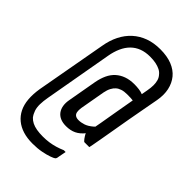

<svg xmlns="http://www.w3.org/2000/svg" viewBox="-271 -846 1141 1141"><g transform="rotate(45 300.0 -275.0)"><path d="M114 -511Q123 -565 144.5 -607.5Q166 -650 199 -680Q232 -710 275.5 -726Q319 -742 374 -742Q431 -742 472.5 -725.5Q514 -709 539 -678.5Q564 -648 573 -606.5Q582 -565 573 -515Q565 -470 555 -417.5Q545 -365 535.5 -310.5Q526 -256 517 -203.5Q508 -151 500 -106Q498 -94 495.5 -81.5Q493 -69 491 -56.5Q489 -44 486 -32H445Q443 -32 439 -36Q435 -40 430.5 -46Q426 -52 422 -58.5Q418 -65 415.5 -69.5Q413 -74 413 -76Q423 -126 432.5 -181.5Q442 -237 452 -295Q462 -353 472 -409Q482 -465 491 -514Q496 -541 496 -562Q496 -583 491 -600Q486 -617 474 -630Q464 -643 448 -651Q432 -659 411 -663.5Q390 -668 362 -668Q323 -668 292.5 -656.5Q262 -645 239.5 -622.5Q217 -600 202.5 -567.5Q188 -535 181 -495L105 -65Q99 -32 98.5 -5Q98 22 105 43Q112 64 125 81Q137 94 154 102.5Q171 111 194 115Q217 119 246 119Q273 119 297.5 115.5Q322 112 345.5 105Q369 98 392 88H407Q406 94 404.5 101.5Q403 109 401.5 117Q400 125 398.5 132.5Q397 140 396 147Q395 150 394 152.5Q393 155 390 158Q384 163 362 171Q340 179 306.5 185.5Q273 192 232 192Q187 192 151.5 181Q116 170 90 148.5Q64 127 48.5 96Q33 65 29.5 24Q26 -17 34 -67ZM469 -199 448 -78H415Q391 -48 363.5 -35Q336 -22 300 -22Q272 -22 252 -30.5Q232 -39 219.5 -55.5Q207 -72 203 -95.5Q199 -119 205 -149L237 -330Q244 -367 257.5 -396Q271 -425 293 -445Q315 -465 344.5 -475.5Q374 -486 412 -486Q431 -486 450.5 -483.5Q470 -481 484 -475H514L502 -405Q494 -408 481 -410Q468 -412 453 -412.5Q438 -413 424 -413Q398 -413 380 -407Q362 -401 351 -391Q340 -382 330.5 -364.5Q321 -347 316 -321L288 -163Q285 -142 287.5 -128Q290 -114 300 -107Q310 -100 327 -100Q348 -100 370.5 -107.5Q393 -115 418 -136.5Q443 -158 469 -199Z"/></g></svg>

Font: Rec Mono Linear
Style: Italic
Weight: 400
Italic angle: -10°
Monospace: yes
Version: Version 1.085; ttfautohint (v1.8.4.7-5d5b)